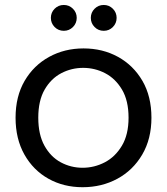

<svg xmlns="http://www.w3.org/2000/svg" viewBox="-20 -754 680 782"><path d="M316.4 8.5Q239.2 8.5 177.4 -26Q115.6 -60.5 79.5 -124.4Q43.4 -188.3 43.4 -274.5Q43.4 -361.5 80.3 -424.7Q117.2 -487.8 180.1 -522.3Q243 -556.8 320.2 -556.8Q398.2 -556.8 460.8 -522.3Q523.3 -487.8 560.1 -424.7Q596.8 -361.5 596.8 -274.5Q596.8 -188.3 559.3 -124.4Q521.8 -60.5 458.1 -26Q394.5 8.5 316.4 8.5ZM316.4 -70.7Q364.1 -70.7 406.8 -92.9Q449.4 -115.1 476.5 -160.5Q503.6 -205.9 503.6 -274.5Q503.6 -344.1 476.9 -389.1Q450.2 -434 408.3 -455.8Q366.4 -477.6 318.7 -477.6Q271.1 -477.6 229.4 -455.8Q187.8 -434 161.8 -389.1Q135.9 -344.1 135.9 -274.5Q135.9 -205.9 161.1 -160.5Q186.3 -115.1 227.5 -92.9Q268.8 -70.7 316.4 -70.7ZM239.9 -628.5Q217.8 -628.5 202.5 -643.9Q187.2 -659.4 187.2 -681.2Q187.2 -703 202.5 -718.4Q217.8 -733.8 239.9 -733.8Q261.7 -733.8 277.1 -718.4Q292.5 -703 292.5 -681.2Q292.5 -659.4 277.1 -643.9Q261.7 -628.5 239.9 -628.5ZM402.6 -628.5Q380.5 -628.5 365.2 -643.9Q349.9 -659.4 349.9 -681.2Q349.9 -703 365.2 -718.4Q380.5 -733.8 402.6 -733.8Q424.4 -733.8 439.7 -718.4Q455 -703 455 -681.2Q455 -659.4 439.7 -643.9Q424.4 -628.5 402.6 -628.5Z"/></svg>

Font: Poppins Variable
Style: Regular
Weight: 100
Designer: Jonny Pinhorn
Foundry: Indian Type Foundry
Version: Version 6.000